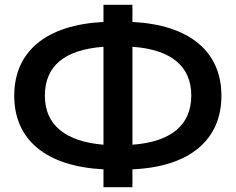

<svg xmlns="http://www.w3.org/2000/svg" viewBox="-20 -748 977 796"><path d="M409 28H529V-46C765 -56 898 -167 898 -351C898 -535 765 -645 529 -657V-728H409V-657C173 -645 39 -536 39 -351C39 -167 173 -58 409 -46ZM166 -351C166 -475 248 -542 409 -554V-148C254 -161 166 -228 166 -351ZM529 -148V-554C687 -543 773 -475 773 -352C773 -229 689 -160 529 -148Z"/></svg>

Font: Chess Sans SemiBold
Style: Regular
Weight: 600
Designer: Wolf Bōese
Foundry: Wolf Bōese
Version: Version 7.223;Glyphs 3.3 (3306)